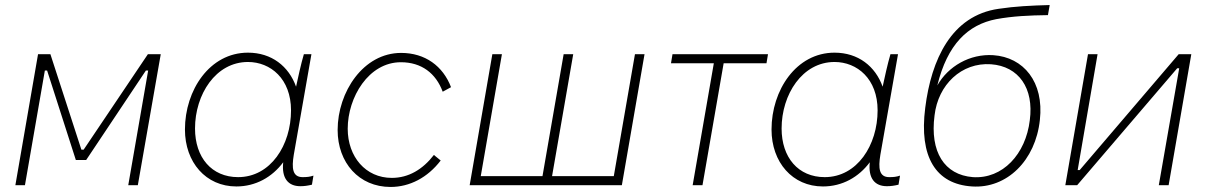

<svg xmlns="http://www.w3.org/2000/svg" viewBox="-20 -735 4789 762"><path d="M41 0H79L158 -455H167L281 -100H322L559 -455H568L489 0H527L618 -520H567L312 -141H303L180 -520H131Z M1172 4C1188 4 1201 2 1218 -2L1224 -38C1209 -33 1198 -32 1181 -32C1141 -32 1137 -67 1146 -121L1216 -520H1186C1175 -483 1162 -424 1155 -391C1126 -472 1058 -526 964 -526C812 -526 714 -377 714 -221C714 -91 797 5 918 5C995 5 1060 -32 1104 -91C1097 -27 1124 4 1172 4ZM964 -489C1054 -489 1135 -422 1135 -297C1135 -159 1054 -32 925 -32C820 -32 754 -110 754 -225C754 -360 836 -489 964 -489Z M1530 7C1606 7 1677 -30 1729 -98L1702 -120C1658 -63 1602 -29 1535 -29C1431 -29 1360 -113 1360 -224C1360 -349 1443 -488 1571 -488C1653 -488 1710 -444 1737 -371L1770 -389C1738 -473 1667 -525 1572 -525C1422 -525 1320 -370 1320 -219C1320 -89 1405 7 1530 7Z M2416 -36H2171L2255 -520H2217L2133 -36H1888L1972 -520H1934L1844 0H2448L2538 -520H2500Z M2643 -484H2813L2729 0H2768L2852 -484H3022L3028 -520H2649Z M3500 4C3516 4 3529 2 3546 -2L3552 -38C3537 -33 3526 -32 3509 -32C3469 -32 3465 -67 3474 -121L3544 -520H3514C3503 -483 3490 -424 3483 -391C3454 -472 3386 -526 3292 -526C3140 -526 3042 -377 3042 -221C3042 -91 3125 5 3246 5C3323 5 3388 -32 3432 -91C3425 -27 3452 4 3500 4ZM3292 -489C3382 -489 3463 -422 3463 -297C3463 -159 3382 -32 3253 -32C3148 -32 3082 -110 3082 -225C3082 -360 3164 -489 3292 -489Z M3838 5C3976 14 4090 -98 4107 -259C4124 -410 4042 -508 3922 -516C3829 -522 3743 -472 3700 -396C3740 -559 3821 -637 3934 -659C4000 -671 4064 -674 4139 -675L4146 -715C4072 -713 4009 -710 3943 -700C3756 -673 3676 -499 3652 -307C3627 -112 3694 -4 3838 5ZM3841 -32C3728 -41 3670 -132 3689 -277C3703 -399 3796 -488 3913 -480C4023 -472 4084 -385 4067 -258C4051 -123 3959 -24 3841 -32Z M4208 0H4255L4652 -464H4660L4579 0H4618L4708 -520H4658L4265 -60H4257L4336 -520H4298Z"/></svg>

Font: Fixel Text 20240404 ExtraLight
Style: Italic
Weight: 200
Width: 4
Italic angle: -10°
Designer: AlfaBravo + MacPaw
Foundry: Kyrylo Tkachov, Marchela Mozhyna, Serhii Makarenko, Maria Weinstein, Zakhar Kryvoshyya
Version: Version 1.211;Glyphs 3.2 (3225)